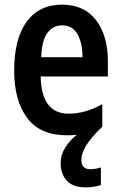

<svg xmlns="http://www.w3.org/2000/svg" viewBox="-20 -665 521 826"><path d="M330 22Q330 63 369 63Q381 63 394 60.5Q407 58 414 55V131Q385 141 348 141Q294 141 267.5 112.5Q241 84 241 36Q241 0 261.5 -31.5Q282 -63 310 -85Q290 -83 267 -83Q153 -83 97 -157.5Q41 -232 41 -361Q41 -499 95 -572Q149 -645 247 -645Q342 -645 393 -578.5Q444 -512 444 -402V-336H155Q158 -176 275 -176Q348 -176 420 -217V-120Q372 -74 351 -39.5Q330 -5 330 22ZM247 -556Q208 -556 184 -523.5Q160 -491 157 -419H335Q335 -479 313.5 -517.5Q292 -556 247 -556Z"/></svg>

Font: Noto Sans Kannada UI Condensed SemiBold
Style: Regular
Weight: 600
Width: 3
Designer: Jelle Bosma - Monotype Design Team
Foundry: Monotype Imaging Inc.
Version: Version 2.005; ttfautohint (v1.8.4.7-5d5b)